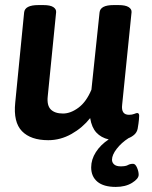

<svg xmlns="http://www.w3.org/2000/svg" viewBox="-20 -545 597 756"><path d="M170 7Q101 7 66.5 -28.5Q32 -64 40 -141L75 -496Q78 -525 131 -525H151Q178 -525 190 -517Q202 -509 201 -497L168 -166Q164 -130 180 -114Q196 -98 228 -98Q258 -98 289 -121Q320 -144 340 -192L372 -496Q375 -525 427 -525H447Q474 -525 486.5 -517Q499 -509 498 -497L461 -133Q456 -93 488 -93Q500 -93 508.5 -96.5Q517 -100 520 -100Q528 -100 528 -89Q528 -86 527 -73.5Q526 -61 522 -38Q519 -24 509 -15Q499 -6 486 -1Q458 17 439.5 41Q421 65 421 84Q421 95 429.5 102.5Q438 110 455 110Q475 110 483.5 105Q492 100 504 100Q513 100 519.5 115Q526 130 526 143Q526 159 500 175Q474 191 436 191Q388 191 363.5 170.5Q339 150 339 114Q339 83 357.5 54Q376 25 408 4Q378 -3 359.5 -23Q341 -43 335 -80Q305 -42 261.5 -17.5Q218 7 170 7Z"/></svg>

Font: Asap SemiBold
Style: Italic
Weight: 600
Italic angle: -6°
Designer: Pablo Cosgaya
Foundry: Omnibus-Type
Version: Version 3.001; ttfautohint (v1.8.3)